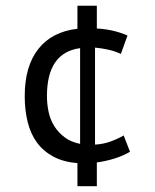

<svg xmlns="http://www.w3.org/2000/svg" viewBox="-20 -556 540 667"><path d="M431.6 -28.8Q408.7 -15.1 378.7 -5.6Q348.6 3.9 316.4 8.3V90.8H249V10.7Q200.2 6.8 165.3 -12Q130.4 -30.8 108.4 -60.8Q86.4 -90.8 76.2 -131.8Q65.9 -172.9 65.9 -222.2Q65.9 -325.7 113 -385.7Q160.2 -445.8 249 -456.1V-536.1H316.4V-457Q348.6 -455.1 374.8 -448.7Q400.9 -442.4 422.9 -432.6L399.9 -368.7Q379.4 -378.4 356 -383.5Q332.5 -388.7 310.1 -390.6V-53.7Q338.9 -55.2 364.3 -64.5Q389.6 -73.7 409.7 -85.4ZM258.3 -388.7Q143.1 -373.5 143.1 -222.2Q143.1 -194.3 148.9 -167Q154.8 -139.6 168.9 -117.4Q183.1 -95.2 204.8 -78.9Q226.6 -62.5 258.3 -56.2Z"/></svg>

Font: PT Astra Sans
Style: Regular
Weight: 400
Designer: A.Korolkova, I. Chaeva
Foundry: ParaType Ltd
Version: Version 1.001; ttfautohint (v1.6)